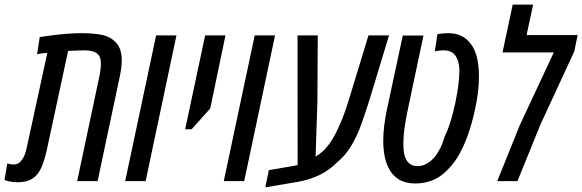

<svg xmlns="http://www.w3.org/2000/svg" viewBox="-65 -783 2518 830"><path d="M10.3 4.9Q-4.9 4.9 -18.6 2.4Q-32.2 0 -45.4 -4.9L-33.7 -76.2Q-16.1 -71.8 -6.8 -71.8Q6.8 -72.3 15.4 -77.6Q23.9 -83 32.2 -95.7Q37.6 -103 41.7 -113.5Q45.9 -124 49.8 -141.1L139.6 -554.2Q128.4 -553.7 117.4 -552.5Q106.4 -551.3 95.2 -548.3L106.9 -623Q136.7 -627.4 166.5 -631.1Q196.3 -634.8 226.8 -637.2Q257.3 -639.6 289.6 -639.6Q328.6 -639.6 366.2 -634Q403.8 -628.4 426.8 -607.9Q446.3 -592.3 453.9 -570.1Q461.4 -547.9 461.4 -523.9Q461.4 -506.3 458.5 -485.1Q455.6 -463.9 450.2 -439.9L356.9 0H268.6L362.8 -444.8Q371.1 -481.9 371.1 -505.4Q371.1 -524.9 366.5 -535.9Q361.8 -546.9 351.6 -553.7Q344.2 -558.6 335.4 -561Q326.7 -563.5 318.1 -564.5Q309.6 -565.4 302.2 -565.4Q293.9 -565.4 274.4 -564.7Q254.9 -564 229.5 -563L137.7 -136.2Q129.9 -101.1 120.4 -74.7Q110.8 -48.3 96.7 -30.5Q82.5 -12.7 61.8 -3.9Q41 4.9 10.3 4.9Z M476.1 0 609.9 -629.9H697.8L564.5 0Z M735.4 -224.1 821.8 -629.9H909.7L843.8 -314L763.2 -224.1Z M902.3 0 1036.1 -629.9H1124L990.7 0Z M1082 26.9 1097.2 -47.4 1204.1 -65.9Q1216.3 -68.4 1227.5 -70.6Q1238.8 -72.8 1252 -74.7L1221.7 -23.9L1221.2 -629.9H1308.6L1307.1 -345.2L1299.3 -106Q1332.5 -125.5 1356.2 -157.7Q1379.9 -189.9 1398.4 -232.4Q1408.2 -252 1418.9 -280.5Q1429.7 -309.1 1440.4 -342.8L1527.8 -629.9H1616.7L1531.2 -348.1Q1514.6 -295.9 1497.1 -246.3Q1479.5 -196.8 1454.3 -154.1Q1429.2 -111.3 1390.1 -79.1Q1359.4 -48.3 1318.4 -27.6Q1277.3 -6.8 1220.7 3.4Z M1731.9 10.3Q1688 10.3 1658.7 -7.8Q1629.4 -25.9 1613.8 -59.1Q1602.5 -81.5 1597.2 -110.8Q1591.8 -140.1 1591.8 -174.8Q1591.8 -207 1596.2 -241.9Q1600.6 -276.9 1609.4 -317.9L1676.3 -629.4H1765.6L1698.7 -313Q1688.5 -264.6 1683.6 -229.2Q1678.7 -193.8 1678.7 -162.1Q1678.7 -144 1680.9 -126.5Q1683.1 -108.9 1689.9 -95.2Q1696.8 -81.5 1709 -73.2Q1721.2 -64.9 1741.2 -64.9Q1759.3 -64.9 1778.1 -74.7Q1796.9 -84.5 1815.4 -105.5Q1826.7 -120.6 1837.2 -140.6Q1847.7 -160.6 1857.4 -192.9Q1871.1 -220.7 1882.8 -258.5Q1894.5 -296.4 1903.1 -337.4Q1911.6 -378.4 1916.3 -414.8Q1920.9 -451.2 1920.9 -475.6Q1920.9 -503.9 1913.1 -524.2Q1905.3 -544.4 1892.6 -554.2Q1884.3 -560.5 1873.8 -563Q1863.3 -565.4 1853 -565.4Q1844.7 -565.4 1835.2 -564.5Q1825.7 -563.5 1814.5 -561.5L1826.2 -635.7Q1838.4 -637.7 1850.6 -638.7Q1862.8 -639.6 1872.6 -639.6Q1903.8 -639.6 1927.5 -628.7Q1951.2 -617.7 1968.8 -595.2Q1987.8 -570.8 1996.6 -535.2Q2005.4 -499.5 2005.4 -451.7Q2005.4 -416.5 2001 -382.1Q1996.6 -347.7 1988.3 -309.1Q1981.4 -276.9 1972.2 -244.9Q1962.9 -212.9 1951.7 -183.3Q1940.4 -153.8 1927.7 -129.9Q1911.1 -96.7 1888.4 -69.6Q1865.7 -42.5 1844.7 -26.4Q1826.7 -12.7 1806.9 -4.6Q1787.1 3.4 1767.8 6.8Q1748.5 10.3 1731.9 10.3Z M2084.5 0 2182.1 -242.2 2329.1 -556.6H2107.4L2151.4 -763.2H2239.7L2211.4 -631.3H2432.1L2417.5 -560.5L2271.5 -245.1L2171.9 0Z"/></svg>

Font: Open Sans Condensed Medium
Style: Italic
Weight: 500
Width: 3
Italic angle: -12°
Designer: Monotype Design Team
Foundry: Monotype Imaging Inc.
Version: Version 3.000